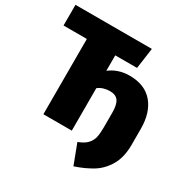

<svg xmlns="http://www.w3.org/2000/svg" viewBox="-197 -857 1164 1206"><g transform="rotate(30 385.0 -253.5)"><path d="M750 -225V-111Q750 -20 715 39.5Q680 99 626.5 132Q573 165 501 189L446 44Q489 28 510 5.5Q531 -17 537.5 -45.5Q544 -74 544 -118V-225Q544 -283 525.5 -309Q507 -335 465 -335Q415 -335 380 -308V0H174V-546H5V-696H559L538 -546H380V-434Q441 -481 523 -481Q633 -481 691.5 -413Q750 -345 750 -225Z"/></g></svg>

Font: Fira Sans Black
Style: Regular
Weight: 900
Designer: Carrois Corporate & Edenspiekermann AG
Foundry: Carrois Corporate GbR & Edenspiekermann AG
Version: Version 4.203